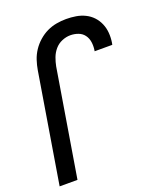

<svg xmlns="http://www.w3.org/2000/svg" viewBox="-138 -832 775 920"><g transform="rotate(-20 250.0 -371.5)"><path d="M97 0H6L98 -559Q102 -583 110 -607.5Q118 -632 132.5 -654Q147 -676 167.5 -694Q188 -712 211 -723Q234 -734 259 -738.5Q284 -743 309 -743Q334 -743 358.5 -739Q383 -735 404.5 -724.5Q426 -714 442 -697Q458 -680 467.5 -658Q477 -636 479 -611Q481 -586 477 -561L475 -551H385L386 -557Q389 -578 386 -598Q383 -618 371.5 -633.5Q360 -649 341 -656Q322 -663 301 -663Q280 -663 258.5 -654Q237 -645 222 -627.5Q207 -610 199 -588.5Q191 -567 187 -546Z"/></g></svg>

Font: Iosevka Term Curly Medium
Style: Italic
Weight: 500
Italic angle: -9°
Designer: Belleve Invis
Foundry: Belleve Invis
Version: Version 32.3.0